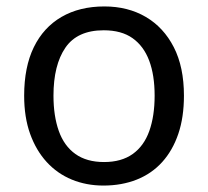

<svg xmlns="http://www.w3.org/2000/svg" viewBox="-20 -566 645 596"><path d="M551 -269Q551 -202 533.5 -150.5Q516 -99 483.5 -63Q451 -27 404.5 -8.5Q358 10 301 10Q248 10 203 -8.5Q158 -27 125 -63Q92 -99 73.5 -150.5Q55 -202 55 -269Q55 -358 85 -419.5Q115 -481 171 -513.5Q227 -546 304 -546Q377 -546 432.5 -513.5Q488 -481 519.5 -419.5Q551 -358 551 -269ZM146 -269Q146 -206 162.5 -159.5Q179 -113 214 -88Q249 -63 303 -63Q357 -63 392 -88Q427 -113 443.5 -159.5Q460 -206 460 -269Q460 -333 443 -378Q426 -423 391.5 -447.5Q357 -472 302 -472Q220 -472 183 -418Q146 -364 146 -269Z"/></svg>

Font: lhindi25
Style: Book
Weight: 400
Designer: Jelle Bosma - Monotype Design Team
Foundry: Monotype Imaging Inc.
Version: Version 2.003